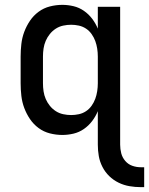

<svg xmlns="http://www.w3.org/2000/svg" viewBox="-20 -548 614 791"><path d="M560 223Q537 223 513.5 219Q490 215 468.5 204.5Q447 194 430 177.5Q413 161 402 139.5Q391 118 387 95Q383 72 383 48V-90Q374 -68 359.5 -49Q345 -30 325.5 -16.5Q306 -3 283 2.5Q260 8 237 8Q211 8 185.5 1.5Q160 -5 139 -20.5Q118 -36 103.5 -57.5Q89 -79 80 -103Q71 -127 68 -153Q65 -179 65 -205V-315Q65 -341 68 -367Q71 -393 80 -417Q89 -441 103.5 -462.5Q118 -484 139 -499.5Q160 -515 185.5 -521.5Q211 -528 237 -528Q260 -528 283 -522.5Q306 -517 325.5 -503.5Q345 -490 359.5 -471Q374 -452 383 -430V-520H475V48Q475 66 479.5 83.5Q484 101 496 115Q508 129 525 135Q542 141 560 141H574V223ZM273 -74Q289 -74 305 -77.5Q321 -81 334.5 -90Q348 -99 357.5 -112.5Q367 -126 372.5 -141Q378 -156 380.5 -172.5Q383 -189 383 -205V-315Q383 -331 380.5 -347.5Q378 -364 372.5 -379Q367 -394 357.5 -407.5Q348 -421 334.5 -430Q321 -439 305 -442.5Q289 -446 273 -446Q257 -446 240.5 -442.5Q224 -439 210 -430Q196 -421 185.5 -408Q175 -395 168.5 -380Q162 -365 159.5 -348.5Q157 -332 157 -315V-205Q157 -188 159.5 -171.5Q162 -155 168.5 -140Q175 -125 185.5 -112Q196 -99 210 -90Q224 -81 240.5 -77.5Q257 -74 273 -74Z"/></svg>

Font: Iosevka Semi-Condensed Medium
Style: Regular
Weight: 500
Monospace: yes
Designer: Belleve Invis
Foundry: Belleve Invis
Version: Version 27.3.5